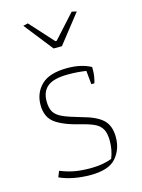

<svg xmlns="http://www.w3.org/2000/svg" viewBox="-110 -772 625 846"><g transform="rotate(-15 202.0 -348.5)"><path d="M80 -702 102 -707 199 -600H205L302 -707L324 -702L221 -571H183ZM56 -17 67 -44Q102 -30 133 -24.5Q164 -19 204 -19Q260 -19 302 -35Q317 -71 317 -114Q317 -147 307 -166Q297 -185 275.5 -196Q254 -207 213 -217Q135 -236 99 -263Q63 -290 63 -345Q63 -400 100 -436Q137 -472 219 -472Q282 -472 326 -448V-432Q326 -407 317 -376H303L297 -438Q258 -444 215 -444Q150 -444 121.5 -421.5Q93 -399 93 -354Q93 -322 104.5 -304Q116 -286 143 -274Q170 -262 223 -247Q291 -229 319 -201.5Q347 -174 347 -123Q347 -67 313.5 -28.5Q280 10 197 10Q116 10 56 -17Z"/></g></svg>

Font: Athiti ExtraLight
Style: Regular
Weight: 275
Designer: CadsonDemak Team
Foundry: CadsonDemak
Version: Version 1.033